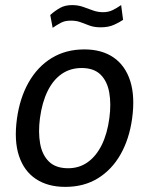

<svg xmlns="http://www.w3.org/2000/svg" viewBox="-20 -720 583 750"><path d="M234.9 10Q167 10 120.5 -20.7Q74 -51.4 54.2 -110.9Q34.4 -170.3 46.2 -256.3Q57.4 -337.5 92 -398.4Q126.5 -459.3 181.7 -493.2Q237 -527 309.4 -527Q377.6 -527 423.3 -495.7Q469.1 -464.4 488.6 -404Q508 -343.7 496 -256.3Q485 -177.3 451.2 -117.4Q417.3 -57.5 362.9 -23.8Q308.5 10 234.9 10ZM246.2 -62.8Q289.5 -62.8 322.7 -86.5Q355.9 -110.2 377.6 -154.1Q399.2 -198.1 407.2 -258.7Q414.6 -314 406.8 -358.3Q399 -402.6 372.9 -428.5Q346.8 -454.3 298.9 -454.3Q254.6 -454.3 221 -431.1Q187.4 -407.9 165.9 -364Q144.4 -320.2 136.1 -258.7Q128.9 -204 136.7 -159.5Q144.5 -115.1 171.1 -88.9Q197.7 -62.8 246.2 -62.8ZM185.7 -611.3 176.3 -661.5Q194.9 -678 214.4 -689Q234 -700.1 261.5 -700.1Q284.8 -700.1 304.4 -693.2Q324 -686.2 342.8 -679.3Q361.7 -672.4 382.7 -672.4Q404 -672.4 420.9 -680.9Q437.8 -689.4 453.2 -700.2L460.8 -642.5Q447 -632.9 425.3 -623.1Q403.5 -613.3 373.6 -613.3Q348.5 -613.3 330.6 -619.8Q312.7 -626.4 295.7 -632.9Q278.6 -639.4 257 -639.4Q233.5 -639.4 218 -631.1Q202.4 -622.9 185.7 -611.3Z"/></svg>

Font: Public Sans Thin
Style: Italic
Weight: 100
Italic angle: -8°
Designer: The Public Sans project authors (U.S. Web Design System). Libre Franklin designed by Pablo Impallari and Rodrigo Fuenzal
Version: Version 2.000